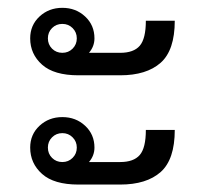

<svg xmlns="http://www.w3.org/2000/svg" viewBox="-20 -512 540 498"><path d="M168.3 -439.2Q157.5 -450 141.7 -450Q125.8 -450 115 -439.2Q104.2 -428.3 104.2 -412.5Q104.2 -396.7 115 -385.8Q125.8 -375 141.7 -375Q157.5 -375 168.3 -385.8Q179.2 -396.7 179.2 -412.5Q179.2 -428.3 168.3 -439.2ZM225 -412.5Q225 -391.7 210.8 -375H291.7Q326.7 -375 342.5 -393.3Q358.3 -411.7 358.3 -458.3H433.3Q433.3 -381.7 396.7 -349.2Q360 -316.7 291.7 -316.7H183.3Q120 -316.7 89.2 -344.2Q58.3 -371.7 58.3 -412.5Q58.3 -446.7 82.5 -469.2Q106.7 -491.7 141.7 -491.7Q176.7 -491.7 200.8 -469.2Q225 -446.7 225 -412.5ZM168.3 -155.8Q157.5 -166.7 141.7 -166.7Q125.8 -166.7 115 -155.8Q104.2 -145 104.2 -129.2Q104.2 -113.3 115 -102.5Q125.8 -91.7 141.7 -91.7Q157.5 -91.7 168.3 -102.5Q179.2 -113.3 179.2 -129.2Q179.2 -145 168.3 -155.8ZM225 -129.2Q225 -108.3 210.8 -91.7H291.7Q326.7 -91.7 342.5 -110Q358.3 -128.3 358.3 -175H433.3Q433.3 -98.3 396.7 -65.8Q360 -33.3 291.7 -33.3H183.3Q120 -33.3 89.2 -60.8Q58.3 -88.3 58.3 -129.2Q58.3 -163.3 82.5 -185.8Q106.7 -208.3 141.7 -208.3Q176.7 -208.3 200.8 -185.8Q225 -163.3 225 -129.2Z"/></svg>

Font: BoonBaan
Style: Regular
Weight: 400
Designer: Sungsit Sawaiwan
Foundry: FontUni
Version: Version 2.0